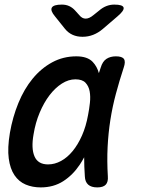

<svg xmlns="http://www.w3.org/2000/svg" viewBox="-20 -805 640 835"><path d="M157 10Q121 10 91.5 -2.5Q62 -15 43 -43Q24 -71 18 -116Q12 -161 23 -227Q35 -296 60 -357Q85 -418 122 -463Q159 -508 207 -534Q255 -560 312 -560Q360 -560 383 -536Q402 -516 410 -487L418 -511Q426 -538 443 -549Q460 -560 484 -560Q511 -560 519 -548.5Q527 -537 518 -511Q499 -453 484 -397Q469 -341 460 -283.5Q451 -226 448 -165.5Q445 -105 449 -38Q451 -14 440 -2Q429 10 403 10Q377 10 363.5 -2Q350 -14 349 -38Q346 -81 346 -121Q337 -104 327 -89Q297 -44 255 -17Q213 10 157 10ZM189 -90Q218 -90 245.5 -105Q273 -120 296 -148Q319 -176 336.5 -215.5Q354 -255 363 -305Q368 -330 371 -357.5Q374 -385 370 -407.5Q366 -430 352 -445Q338 -460 308 -460Q278 -460 249 -441.5Q220 -423 195.5 -391Q171 -359 152.5 -315Q134 -271 126 -221Q115 -160 130 -125Q145 -90 189 -90ZM249 -785Q267 -785 281 -778.5Q295 -772 306 -760L325 -739Q337 -724 352.5 -724Q368 -724 386 -739L411 -759Q426 -772 442.5 -778.5Q459 -785 477 -785Q514 -785 517.5 -772Q521 -759 490 -733L427 -679Q407 -662 385 -653.5Q363 -645 339 -645Q315 -645 296 -653.5Q277 -662 263 -679L219 -734Q198 -759 205.5 -772Q213 -785 249 -785Z"/></svg>

Font: Maple Mono NL Medium
Style: Italic
Weight: 500
Italic angle: -10°
Monospace: yes
Designer: subframe7536
Version: Version 7.000